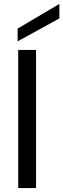

<svg xmlns="http://www.w3.org/2000/svg" viewBox="-20 -960 323 980"><path d="M70 0ZM70 0ZM164 0H73V-705H164ZM70 -749V-814L283 -940V-866Z"/></svg>

Font: Ulagadi Sans
Style: Regular
Weight: 400
Designer: Ninad Kale (Devanagari), Jonny Pinhorn (Latin)
Foundry: Indian Type Foundry
Version: Version 3.01;March 29, 2020;FontCreator 12.0.0.2522 64-bit; 